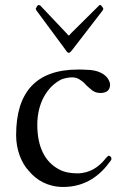

<svg xmlns="http://www.w3.org/2000/svg" viewBox="-20 -729 496 762"><path d="M411 -111C410 -111 408 -110 405 -106C402 -104 399 -100 395 -95C372 -67 336 -41 287 -41C258 -41 234 -46 214 -57C157 -87 128 -148 128 -234C128 -318 166 -385 224 -414C238 -419 252 -422 267 -422C275 -422 282 -420 288 -418C301 -411 314 -402 322 -391C338 -378 350 -360 378 -360C401 -360 417 -369 417 -394C417 -397 416 -400 415 -403C404 -436 366 -452 324 -452C312 -453 301 -453 290 -453C123 -453 44 -363 44 -193C44 -134 65 -82 95 -50C125 -14 170 13 231 13C320 13 379 -34 419 -91C420 -92 421 -94 422 -96V-101C422 -106 416 -111 411 -111ZM381 -708C380 -708 379 -709 378 -709C377 -710 375 -709 374 -708L263 -598C263 -598 255 -588 253 -588C251 -588 243 -598 243 -598L139 -708H136C136 -709 135 -709 134 -709C133 -709 131 -708 130 -708C129 -706 128 -705 126 -703C126 -701 124 -699 124 -698C122 -696 122 -695 122 -694C122 -693 123 -690 125 -687L241 -530C242 -527 249 -519 253 -519C257 -519 264 -527 266 -530L387 -687C389 -690 390 -693 390 -694C390 -695 390 -696 388 -698C388 -701 382 -705 381 -708Z"/></svg>

Font: fbb
Style: Regular
Weight: 400
Designer: David J. Perry, Michael Sharpe
Version: Version 1.045